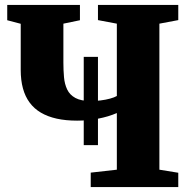

<svg xmlns="http://www.w3.org/2000/svg" viewBox="-20 -763 782 783"><path d="M321.5 -171V-531H379.5V-171ZM456.5 -302Q422 -287 379.8 -279Q337.5 -271 294.5 -271Q248 -271 211 -279.2Q174 -287.5 146.5 -303.8Q119 -320 100.8 -344.8Q82.5 -369.5 73.5 -402.8Q64.5 -436 64.5 -477.5V-666L9.5 -680.5V-743H306V-680.5L238.5 -666.5V-507.5Q238.5 -476.5 241 -448.2Q243.5 -420 254 -398Q264.5 -376 287.5 -363.5Q310.5 -351 350.5 -351Q370 -351 390.5 -353.5Q411 -356 428.5 -360.8Q446 -365.5 456.5 -371.5V-666.5L379.5 -681V-743H707V-681L630 -666.5V-71L707 -58.5V0H350V-59L456.5 -71Z"/></svg>

Font: Merriweather 36pt Black
Style: Regular
Weight: 900
Version: Version 2.100